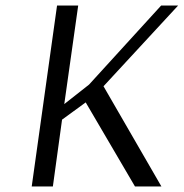

<svg xmlns="http://www.w3.org/2000/svg" viewBox="-20 -670 660 690"><path d="M185 -650H261L211 -296L300 -366L559 -650H620L352 -360L560 0H465L288 -302L203 -240L170 0H94Z"/></svg>

Font: Arsenal
Style: Italic
Weight: 400
Italic angle: -9.10001°
Designer: Andrij Shevchenko
Foundry: Stairsfor
Version: Version 2.001;PS 002.001;hotconv 1.0.88;makeotf.lib2.5.64775